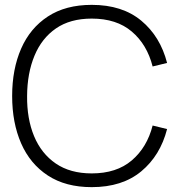

<svg xmlns="http://www.w3.org/2000/svg" viewBox="-20 -755 748 790"><path d="M357.5 15Q250 15 177 -32.8Q104 -80.5 67 -165Q30 -249.5 30 -360Q30 -470.5 67 -555Q104 -639.5 177 -687.2Q250 -735 357.5 -735Q483 -735 561.2 -670Q639.5 -605 667.5 -496L608 -481.5Q585 -572 522.2 -625.2Q459.5 -678.5 357.5 -678.5Q269 -678.5 210.2 -638Q151.5 -597.5 121.8 -525.5Q92 -453.5 91.5 -360Q90.5 -266.5 120.2 -194.8Q150 -123 209.5 -82.2Q269 -41.5 357.5 -41.5Q459.5 -41.5 522.2 -95Q585 -148.5 608 -238.5L667.5 -224Q639.5 -115 561.2 -50Q483 15 357.5 15Z"/></svg>

Font: Manrope ExtraLight Light
Style: Regular
Weight: 300
Version: Version 4.504